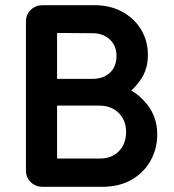

<svg xmlns="http://www.w3.org/2000/svg" viewBox="-20 -720 669 740"><path d="M144 0Q117 0 98.5 -18Q80 -36 80 -63V-637Q80 -664 98.5 -682Q117 -700 144 -700H344Q404 -700 450.5 -675Q497 -650 523.5 -606.5Q550 -563 550 -508Q550 -454 523 -414Q496 -374 457 -349L450 -389Q509 -366 547.5 -317Q586 -268 586 -202Q586 -147 560.5 -101Q535 -55 487.5 -27.5Q440 0 374 0ZM200 -109H365Q411 -109 438.5 -137.5Q466 -166 466 -212Q466 -256 437.5 -284.5Q409 -313 362 -313H200ZM200 -416H336Q378 -416 403.5 -439.5Q429 -463 429 -505Q429 -544 403 -568Q377 -592 336 -592L200 -593Z"/></svg>

Font: National Park SemiBold
Style: Regular
Weight: 600
Designer: Andrea Herstowski, Ben Hoepner
Version: Version 1.009